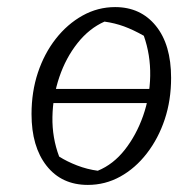

<svg xmlns="http://www.w3.org/2000/svg" viewBox="-20 -514 542 542"><path d="M228 8Q154 8 111.5 -46Q69 -100 69 -192Q69 -255 87 -309Q105 -363 137.5 -404.5Q170 -446 213 -470Q256 -494 305 -494Q377 -494 420 -441Q463 -388 463 -294Q463 -231 445 -177Q427 -123 394.5 -81Q362 -39 319.5 -15.5Q277 8 228 8ZM256 -32Q300 -50 332.5 -91.5Q365 -133 384 -187Q403 -241 404 -300Q405 -359 386 -413Q356 -430 330 -439.5Q304 -449 275 -453Q232 -434 199 -392.5Q166 -351 147.5 -296.5Q129 -242 128 -183.5Q127 -125 147 -72Q169 -58 197.5 -47Q226 -36 256 -32ZM102 -223 110 -263H434L426 -223Z"/></svg>

Font: Piazzolla 8pt ExtraLight
Style: Italic
Weight: 250
Italic angle: -11.3°
Designer: Juan Pablo del Peral
Foundry: Huerta Tipografica
Version: Version 2.001